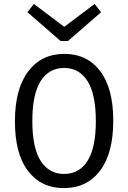

<svg xmlns="http://www.w3.org/2000/svg" viewBox="-20 -945 654 980"><path d="M496.1 -882.8 327.1 -735.8H289.1L120.1 -882.8L152.8 -924.8L308.1 -808.1L462.9 -924.8ZM558.1 -329.1Q558.1 -162.6 490.7 -73.7Q423.3 15.1 306.2 15.1Q189.9 15.1 123 -72.3Q56.2 -159.7 56.2 -325.2Q56.2 -490.7 123.8 -580.3Q191.4 -669.9 308.1 -669.9Q424.8 -669.9 491.5 -581.8Q558.1 -493.7 558.1 -329.1ZM307.1 -57.1Q384.8 -57.1 427 -124.3Q469.2 -191.4 469.2 -327.1Q469.2 -463.9 426.8 -531Q384.3 -598.1 307.1 -598.1Q229.5 -598.1 187.3 -530.8Q145 -463.4 145 -327.1Q145 -190.9 187.5 -124Q230 -57.1 307.1 -57.1Z"/></svg>

Font: IntelOne Mono
Style: Regular
Weight: 400
Designer: Fred Shallcrass
Foundry: Frere-Jones Type LLC
Version: Version 1.200;hotconv 1.1.0;makeotfexe 2.6.0;FJTRelease1.2